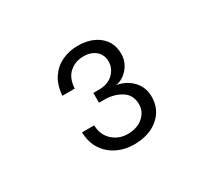

<svg xmlns="http://www.w3.org/2000/svg" viewBox="-100 -915 849 781"><g transform="rotate(-30 325.0 -524.5)"><path d="M331 -293Q288 -293 252 -311Q216 -329 194.5 -362.5Q173 -396 172 -442H229Q230 -397 259.5 -370Q289 -343 331 -343Q374 -343 402 -366.5Q430 -390 430 -426Q430 -469 396.5 -490.5Q363 -512 316 -512H292V-558H318Q361 -558 385.5 -582Q410 -606 410 -638Q410 -669 388.5 -688Q367 -707 331 -707Q292 -707 265 -683Q238 -659 235 -611H177Q181 -661 203 -693Q225 -725 259 -740.5Q293 -756 331 -756Q394 -756 432 -724.5Q470 -693 470 -640Q470 -602 446 -573.5Q422 -545 388 -539Q432 -532 461 -501.5Q490 -471 490 -426Q490 -367 446.5 -330Q403 -293 331 -293Z"/></g></svg>

Font: Azeret Mono ExtraLight
Style: Regular
Weight: 250
Designer: Martin Vácha
Foundry: Displaay
Version: Version 1.002